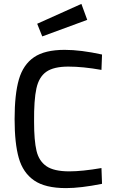

<svg xmlns="http://www.w3.org/2000/svg" viewBox="-20 -955 584 986"><path d="M55 0ZM55 -343Q55 -471 77 -547Q99 -623 154.5 -661Q210 -699 312 -699Q395 -699 504 -675L501 -596Q406 -613 331 -613Q256 -613 218 -586.5Q180 -560 167 -501Q154 -442 155 -330Q155 -233 167.5 -180.5Q180 -128 218.5 -101.5Q257 -75 336 -75Q402 -75 501 -92L504 -11Q394 11 319 11Q212 11 155 -28.5Q98 -68 76.5 -143.5Q55 -219 55 -343ZM171 -833 398 -935 428 -853 197 -768Z"/></svg>

Font: Cairo SemiBold
Style: Regular
Weight: 600
Designer: Mohamed Gaber, the designers of Titillium
Foundry: Kief Type Foundry
Version: Version 2.009; ttfautohint (v1.5.33-1714) -l 8 -r 50 -G 200 